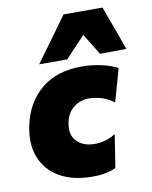

<svg xmlns="http://www.w3.org/2000/svg" viewBox="-87 -839 727 917"><g transform="rotate(-10 276.0 -380.5)"><path d="M287.5 12.5Q194 12.5 130 -23.8Q66 -60 39.5 -126Q24 -164.5 24 -211Q24 -244.5 32 -282Q54 -387 128.8 -450.8Q203.5 -514.5 326.5 -514.5Q373 -514.5 417 -505.2Q461 -496 500 -477.5L455 -318Q418.5 -343.5 387.8 -351Q357 -358.5 334.5 -358.5Q294 -358.5 262 -334.8Q230 -311 219.5 -265.5Q215.5 -247.5 215.5 -232Q215.5 -195.5 237.5 -172.5Q268.5 -139.5 325 -139.5Q379.5 -139.5 426.5 -169.5L401.5 -9.5Q358.5 12.5 287.5 12.5ZM424 -559Q408.5 -584 393 -610Q377 -635.5 361 -661.5Q336.5 -635.5 312.5 -610.5Q288 -585 265 -560H129Q169 -614.5 207.5 -667.5Q246 -720.5 285 -774.5H474Q493.5 -721 513 -667.5Q532.5 -614 552 -560.5Z"/></g></svg>

Font: Heraclito ExtraBold
Style: Italic
Weight: 800
Italic angle: -12°
Designer: Kostas Bartsokas (font) & Cristiano Sobral (main changes)
Foundry: Kostas Bartsokas (font) & Cristiano Sobral (main changes)
Version: Version 1.00;July 8, 2020;FontCreator 13.0.0.2655 64-bit